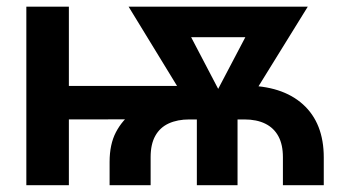

<svg xmlns="http://www.w3.org/2000/svg" viewBox="-20 -542 1016 562"><path d="M300.8 0V-67.9Q300.8 -119.6 319.3 -155Q337.9 -190.4 368.4 -212.9Q398.9 -235.4 434.6 -247.3Q470.2 -259.3 504.9 -263.9Q539.6 -268.6 565.9 -268.6L695.3 -291.5Q805.7 -291.5 866.7 -236.6Q927.7 -181.6 927.7 -81.1V0H808.1V-82Q808.1 -118.7 794.9 -143.1Q781.7 -167.5 756.6 -179.9Q731.4 -192.4 695.3 -192.4H534.2Q499.5 -192.4 473.9 -180.7Q448.2 -168.9 434.6 -144.5Q420.9 -120.1 420.9 -82V0ZM57.1 0V-522.5H181.6V0ZM121.6 -192.4V-290.5H545.9V-192.9ZM556.2 0V-255.4H675.3V0ZM555.2 -197.3 356.4 -522.5H492.7L644 -233.4L632.8 -197.3ZM604 -197.3 594.7 -236.3 745.1 -522.5H880.9L679.7 -197.3ZM444.8 -433.1V-522.5H808.6V-433.1Z"/></svg>

Font: Inter 28pt SemiBold
Style: Regular
Weight: 600
Designer: Rasmus Andersson
Foundry: rsms
Version: Version 4.001;git-66647c0bb